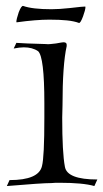

<svg xmlns="http://www.w3.org/2000/svg" viewBox="-20 -622 347 645"><path d="M3 3 12 -17Q110 -17 121 -64Q125 -79 127 -119.5Q129 -160 129 -227V-276Q129 -431 108 -450Q89 -463 60 -463Q53 -463 44.5 -462Q36 -461 26 -459L35 -478Q47 -477 72 -476Q97 -475 134 -474Q141 -473 149.5 -474Q158 -475 168 -476Q179 -478 185 -479Q191 -480 193 -480Q204 -480 204 -472V-467Q197 -436 193.5 -386Q190 -336 190 -268L189 -227Q189 -109 198 -62Q205 -19 307 -19L297 3Q259 -8 180 -8Q174 -8 167.5 -8Q161 -8 153 -7Q137 -7 99.5 -4.5Q62 -2 3 3ZM245 -545Q229 -551 204.5 -553.5Q180 -556 146 -556Q101 -556 36 -547Q35 -547 35 -549Q35 -557 43 -581Q52 -604 58 -602Q89 -591 153 -591Q166 -591 181 -592Q196 -593 215 -595Q238 -598 251 -599Q264 -600 266 -600Q267 -600 267 -598Q267 -589 259 -567Q250 -543 245 -545Z"/></svg>

Font: Gideon Roman
Style: Regular
Weight: 400
Designer: Robert E. Leuschke
Foundry: Robert E. Leuschke
Version: Version 2.010